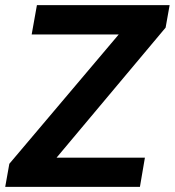

<svg xmlns="http://www.w3.org/2000/svg" viewBox="-37 -731 683 751"><path d="M529.8 -114.3 510.3 0H20.5L40.5 -114.3ZM610.8 -623 88.4 0H-16.6L-0.5 -90.3L524.4 -710.9H626.5ZM577.6 -710.9 557.6 -596.2H86.9L107.4 -710.9Z"/></svg>

Font: Roboto
Style: Bold Italic
Weight: 700
Italic angle: -12°
Designer: Christian Robertson
Foundry: Google
Version: Version 3.0